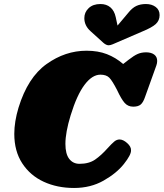

<svg xmlns="http://www.w3.org/2000/svg" viewBox="-20 -928 813 954"><path d="M51 -263Q51 -323 72 -393Q118 -543 211 -609.5Q304 -676 410 -676Q467 -676 511 -659Q555 -642 592 -610L619 -631Q646 -652 664.5 -660Q683 -668 706 -668Q731 -668 746 -657Q761 -646 761 -625Q761 -614 757 -603L701 -447Q692 -420 679.5 -409Q667 -398 642 -398Q616 -398 599.5 -416.5Q583 -435 562 -480Q538 -527 523 -542Q508 -557 479 -557Q438 -557 400 -506.5Q362 -456 331 -355Q305 -270 305 -213Q305 -163 324 -138.5Q343 -114 375 -114Q422 -114 452.5 -135Q483 -156 515 -192Q535 -214 547.5 -224.5Q560 -235 574 -235Q592 -235 612 -217Q632 -199 631 -181Q632 -159 595.5 -113Q559 -67 494.5 -30.5Q430 6 348 6Q264 6 197 -25Q130 -56 90.5 -116.5Q51 -177 51 -263ZM773 -853Q773 -826 754 -808.5Q735 -791 686 -771L540 -708Q528 -703 520 -703Q508 -703 494 -715L431 -772Q399 -800 399 -838Q399 -867 420.5 -887.5Q442 -908 479 -908Q509 -908 528.5 -891.5Q548 -875 555 -843L564 -801L617 -864Q637 -889 657.5 -898.5Q678 -908 705 -908Q734 -908 753.5 -893.5Q773 -879 773 -853Z"/></svg>

Font: Shrikhand
Style: Regular
Weight: 400
Italic angle: -14°
Designer: Jonny Pinhorn
Foundry: Jonny Pinhorn
Version: Version 1.001;PS 1.001;hotconv 1.0.88;makeotf.lib2.5.647800